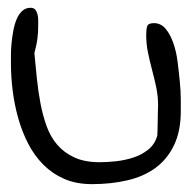

<svg xmlns="http://www.w3.org/2000/svg" viewBox="-20 -468 496 488"><path d="M7.8 -306.6V-328.1Q7.8 -341.8 9.3 -357.4Q10.7 -373 13.7 -389.2Q16.6 -405.3 22 -418.5Q27.3 -431.6 36.1 -439.9Q44.9 -448.2 57.6 -448.2Q65.4 -448.2 69.3 -443.8Q73.2 -439.5 75.2 -432.1Q77.1 -424.8 77.1 -418V-405.3Q77.1 -394.5 76.7 -386.7Q76.2 -378.9 75.2 -370.6Q74.2 -362.3 72.3 -353.5Q70.3 -344.7 67.4 -333Q70.3 -301.8 73.7 -268.6Q77.1 -235.4 83 -204.6Q88.9 -173.8 98.6 -147Q108.4 -120.1 125.5 -100.1Q142.6 -80.1 168.9 -67.9Q195.3 -55.7 233.4 -55.7Q252 -55.7 274.4 -58.1Q296.9 -60.5 318.4 -67.4Q339.8 -74.2 356.9 -87.9Q374 -101.6 379.9 -124Q379.9 -127.9 380.4 -138.7Q380.9 -149.4 380.9 -161.6Q380.9 -173.8 381.3 -184.6Q381.8 -195.3 381.8 -200.2Q381.8 -223.6 377 -246.6Q372.1 -269.5 366.2 -291.5Q360.4 -313.5 356 -335Q351.6 -356.4 351.6 -379.9Q351.6 -392.6 354 -400.9Q356.4 -409.2 371.1 -409.2Q388.7 -409.2 400.4 -395.5Q412.1 -381.8 419.9 -360.4Q427.7 -338.9 431.2 -312.5Q434.6 -286.1 437 -260.7Q439.5 -235.4 439.5 -214.8V-185.5Q439.5 -134.8 422.4 -99.1Q405.3 -63.5 375.5 -41.5Q345.7 -19.5 304.2 -9.8Q262.7 0 213.9 0Q173.8 0 143.6 -13.2Q113.3 -26.4 90.3 -49.3Q67.4 -72.3 51.8 -102.5Q36.1 -132.8 26.4 -167.5Q16.6 -202.1 12.2 -237.8Q7.8 -273.4 7.8 -306.6Z"/></svg>

Font: Swanky and Moo Moo Cyrillic
Style: Regular
Weight: 400
Designer: Kimberly Geswein; Denis Ignatov
Foundry: Kimberly Geswein; Denis Ignatov
Version: Version 1.003 June 27, 2018